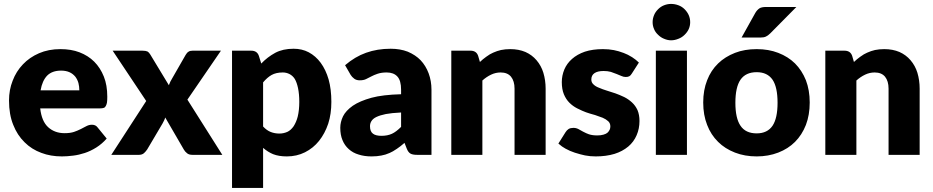

<svg xmlns="http://www.w3.org/2000/svg" viewBox="-20 -771 4646 956"><path d="M182.1 -321.3H375Q375 -339.8 370.6 -357.4Q365.7 -375 355 -389.2Q342.8 -403.8 326.7 -411.1Q308.6 -419.4 284.2 -419.4Q239.7 -419.4 214.8 -394.5Q190.4 -369.1 182.1 -321.3ZM479 -231.4H180.2Q187.5 -167 219.7 -137.7Q252.4 -107.9 301.8 -107.9Q329.6 -107.9 348.6 -114.3Q364.7 -119.6 383.3 -128.9Q388.7 -131.8 398.7 -137Q408.7 -142.1 411.6 -143.6Q423.8 -149.9 438 -149.9Q456.1 -149.9 465.8 -136.7L511.2 -81.1Q488.8 -55.2 459.5 -36.6Q430.7 -18.6 402.3 -9.3Q372.6 0.5 344.2 3.9Q313 7.8 288.1 7.8Q231.9 7.8 186 -9.8Q137.7 -27.3 102.5 -62.5Q65.9 -98.1 45.9 -149.4Q24.9 -200.7 24.9 -270.5Q24.9 -323.7 43 -369.1Q60.5 -415.5 94.2 -450.7Q127 -485.4 174.3 -505.9Q221.7 -526.4 280.8 -526.4Q334.5 -526.4 375.5 -510.7Q418.9 -494.1 449.2 -463.9Q479.5 -433.6 497.1 -389.6Q514.2 -347.2 514.2 -289.1Q514.2 -271.5 512.7 -260.7Q511.2 -251.5 506.8 -243.2Q502.9 -235.8 496.6 -233.9Q489.3 -231.4 479 -231.4Z M913.1 -274.9 1086.9 0H938Q920.9 0 911.6 -7.8Q900.4 -16.6 895 -26.9L802.7 -186Q800.8 -178.7 796.4 -169.9Q791.5 -160.2 789.1 -155.8L712.9 -26.9Q704.6 -15.1 696.8 -8.3Q687 0 671.9 0H534.2L708 -268.1L541 -518.6H689.9Q705.6 -518.6 714.4 -514.6Q721.7 -510.3 728 -500L820.8 -346.7Q823.7 -355.5 828.1 -364.3Q835 -377 837.9 -381.8L904.3 -497.6Q910.6 -508.8 918.9 -513.7Q925.8 -518.6 938 -518.6H1080.1Z M1290 -360.8V-141.1Q1308.1 -121.6 1328.1 -113.8Q1348.1 -106 1371.1 -106Q1391.6 -106 1410.6 -114.3Q1427.7 -122.1 1441.9 -142.1Q1455.6 -163.6 1462.4 -190.4Q1470.2 -222.7 1470.2 -263.7Q1470.2 -302.2 1463.9 -332.5Q1458 -360.4 1447.8 -377.9Q1437.5 -394 1421.4 -402.3Q1405.8 -410.2 1388.2 -410.2Q1354.5 -410.2 1332 -397.5Q1311 -385.7 1290 -360.8ZM1269 -492.7 1280.8 -454.6Q1311.5 -486.8 1350.1 -507.8Q1388.2 -528.3 1441.9 -528.3Q1483.9 -528.3 1517.1 -510.7Q1551.8 -492.2 1576.7 -458.5Q1602.5 -423.3 1616.2 -375.5Q1629.9 -326.7 1629.9 -263.7Q1629.9 -203.6 1614.3 -155.3Q1597.7 -106 1568.4 -69.3Q1540 -33.7 1498.5 -12.7Q1457.5 7.8 1408.2 7.8Q1368.2 7.8 1339.8 -3.4Q1314.5 -13.7 1290 -34.7V164.6H1135.3V-518.6H1231Q1260.3 -518.6 1269 -492.7Z M1977.1 -139.2V-210.9Q1929.2 -208.5 1900.9 -203.1Q1872.1 -197.3 1853 -188Q1836.4 -179.7 1829.1 -167.5Q1822.3 -156.2 1822.3 -142.6Q1822.3 -116.2 1836.9 -105.5Q1850.6 -94.7 1879.4 -94.7Q1909.2 -94.7 1931.6 -105Q1952.1 -114.3 1977.1 -139.2ZM1726.1 -397.9 1698.2 -446.3Q1747.6 -488.8 1802.7 -508.3Q1858.4 -528.3 1925.3 -528.3Q1972.2 -528.3 2010.3 -513.7Q2049.3 -497.1 2074.2 -471.2Q2100.1 -443.8 2114.3 -405.8Q2128.4 -367.7 2128.4 -324.2V0H2057.1Q2035.2 0 2024.4 -5.9Q2012.7 -12.2 2005.4 -30.8L1994.1 -59.6Q1972.7 -41 1956.5 -30.3Q1935.1 -15.6 1919.9 -9.3Q1898.9 0 1878.9 3.4Q1856.9 7.8 1830.1 7.8Q1793.9 7.8 1765.6 -1.5Q1737.3 -9.8 1716.8 -28.3Q1695.8 -46.9 1685.1 -73.7Q1674.3 -99.6 1674.3 -134.8Q1674.3 -163.1 1688 -191.9Q1701.7 -219.7 1736.8 -244.6Q1771.5 -268.1 1829.6 -284.2Q1885.3 -299.3 1977.1 -301.8V-324.2Q1977.1 -370.1 1958.5 -390.1Q1939.9 -410.2 1905.3 -410.2Q1879.4 -410.2 1860.4 -403.8Q1841.8 -397.5 1829.1 -390.6Q1810.5 -380.9 1802.2 -377Q1790 -371.1 1771 -371.1Q1754.9 -371.1 1744.1 -378.9Q1732.4 -387.7 1726.1 -397.9Z M2360.8 -492.7 2369.6 -462.4Q2383.8 -476.1 2400.9 -488.3Q2419.9 -502.4 2435.5 -508.8Q2455.1 -517.6 2474.6 -522Q2496.1 -526.4 2521 -526.4Q2562.5 -526.4 2596.2 -512.2Q2628.9 -497.6 2651.4 -471.2Q2674.8 -443.8 2685.5 -408.7Q2696.8 -371.1 2696.8 -329.6V0H2542V-329.6Q2542 -367.2 2524.4 -389.2Q2506.8 -410.2 2472.7 -410.2Q2448.2 -410.2 2425.3 -399.4Q2401.9 -388.2 2381.8 -370.1V0H2227.1V-518.6H2322.8Q2352.1 -518.6 2360.8 -492.7Z M3161.1 -459.5 3126 -404.8Q3120.1 -395 3113.8 -391.6Q3106.9 -387.7 3096.2 -387.7Q3084.5 -387.7 3074.2 -392.6Q3070.3 -394 3062.3 -397.5Q3054.2 -400.9 3050.8 -402.3Q3035.6 -408.7 3021.5 -413.1Q3005.4 -417.5 2985.4 -417.5Q2955.6 -417.5 2939.9 -406.7Q2924.3 -396 2924.3 -375Q2924.3 -360.4 2934.6 -351.1Q2944.8 -340.8 2961.4 -334.5Q2983.4 -325.2 3000 -320.3Q3026.4 -312.5 3043.9 -306.2Q3063.5 -299.3 3088.4 -287.6Q3108.9 -277.3 3126.5 -261.2Q3144 -245.1 3154.3 -222.7Q3164.1 -199.2 3164.1 -168.5Q3164.1 -130.4 3149.9 -97.7Q3135.7 -64.5 3108.4 -41.5Q3079.1 -17.1 3040 -4.9Q2998 7.8 2946.3 7.8Q2918 7.8 2893.1 2.9Q2871.6 -1.5 2842.3 -10.7Q2817.9 -18.6 2795.9 -30.8Q2778.3 -40 2760.3 -56.2L2795.9 -112.8Q2802.2 -123 2811.5 -128.9Q2820.8 -134.3 2835 -134.3Q2848.6 -134.3 2859.9 -128.4Q2873 -121.1 2882.8 -115.7Q2900.4 -106.4 2912.1 -102.5Q2929.2 -96.7 2954.1 -96.7Q2971.7 -96.7 2984.9 -100.6Q2998.5 -104.5 3004.9 -110.4Q3011.7 -116.7 3015.6 -125Q3019 -132.3 3019 -141.6Q3019 -157.2 3008.8 -167Q2997.1 -177.7 2981 -184.6Q2951.2 -195.8 2942.9 -198.2Q2917 -205.1 2897.9 -211.9Q2881.3 -217.8 2854 -231.4Q2832.5 -242.2 2814.9 -259.8Q2797.9 -276.9 2787.6 -301.8Q2777.3 -326.7 2777.3 -362.3Q2777.3 -394.5 2790 -425.3Q2802.7 -455.1 2828.1 -477.5Q2854 -500.5 2892.1 -513.7Q2931.2 -526.4 2981.9 -526.4Q3011.7 -526.4 3036.6 -521.5Q3059.6 -517.1 3085.4 -507.3Q3105.5 -500 3127.4 -486.3Q3147 -473.6 3161.1 -459.5Z M3245.6 -518.6H3400.4V0H3245.6ZM3409.2 -626Q3402.3 -610.8 3388.7 -597.7Q3375.5 -584.5 3358.4 -578.1Q3339.8 -570.3 3321.3 -570.3Q3304.2 -570.3 3286.1 -578.1Q3270 -584.5 3256.8 -597.7Q3242.7 -610.8 3236.8 -626Q3229.5 -642.1 3229.5 -660.6Q3229.5 -678.7 3236.8 -695.8Q3242.7 -710.9 3256.8 -725.1Q3270 -738.3 3286.1 -744.6Q3303.7 -751.5 3321.3 -751.5Q3340.3 -751.5 3358.4 -744.6Q3375.5 -738.3 3388.7 -725.1Q3402.3 -711.4 3409.2 -695.8Q3416.5 -679.2 3416.5 -660.6Q3416.5 -642.1 3409.2 -626Z M3747.6 -526.4Q3807.1 -526.4 3855 -507.8Q3904.3 -488.8 3938.5 -455.1Q3972.7 -420.9 3992.7 -371.6Q4011.7 -321.8 4011.7 -260.7Q4011.7 -198.7 3992.7 -148.9Q3973.1 -99.1 3938.5 -64.5Q3904.3 -30.3 3855 -11.2Q3805.7 7.8 3747.6 7.8Q3688.5 7.8 3639.6 -11.2Q3589.4 -30.8 3555.7 -64.5Q3519.5 -100.1 3501 -148.9Q3481.4 -198.2 3481.4 -260.7Q3481.4 -322.3 3501 -371.6Q3519.5 -419.9 3555.7 -455.1Q3589.8 -488.3 3639.6 -507.8Q3687.5 -526.4 3747.6 -526.4ZM3747.6 -106.9Q3800.8 -106.9 3826.7 -145Q3851.6 -182.6 3851.6 -259.3Q3851.6 -336.9 3826.7 -374Q3800.8 -411.6 3747.6 -411.6Q3692.9 -411.6 3667 -374Q3641.6 -336.9 3641.6 -259.3Q3641.6 -182.1 3667 -145Q3692.4 -106.9 3747.6 -106.9ZM3795.4 -736.3H3945.3L3815.4 -605Q3803.7 -593.3 3793.5 -588.9Q3783.7 -584 3765.6 -584H3672.4L3740.7 -706.5Q3748.5 -720.2 3760.7 -729Q3771.5 -736.3 3795.4 -736.3Z M4223.1 -492.7 4231.9 -462.4Q4246.1 -476.1 4263.2 -488.3Q4282.2 -502.4 4297.9 -508.8Q4317.4 -517.6 4336.9 -522Q4358.4 -526.4 4383.3 -526.4Q4424.8 -526.4 4458.5 -512.2Q4491.2 -497.6 4513.7 -471.2Q4537.1 -443.8 4547.9 -408.7Q4559.1 -371.1 4559.1 -329.6V0H4404.3V-329.6Q4404.3 -367.2 4386.7 -389.2Q4369.1 -410.2 4335 -410.2Q4310.5 -410.2 4287.6 -399.4Q4264.2 -388.2 4244.1 -370.1V0H4089.4V-518.6H4185.1Q4214.4 -518.6 4223.1 -492.7Z"/></svg>

Font: Lato-ExtraBold
Style: Regular
Weight: 500
Designer: Lukasz Dziedzic with Adam Twardoch and Botio Nikoltchev
Foundry: tyPoland Lukasz Dziedzic
Version: ""